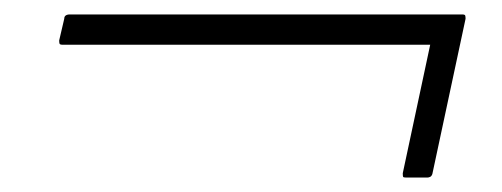

<svg xmlns="http://www.w3.org/2000/svg" viewBox="-20 -349 696 266"><path d="M543 -103Q539 -103 538.5 -104Q538 -105 538 -109L576 -287H67Q63 -287 62.5 -288.5Q62 -290 62 -293L69 -323Q69 -326 71 -327.5Q73 -329 77 -329H620Q624 -329 624.5 -327.5Q625 -326 625 -323L579 -108Q578 -105 576 -104Q574 -103 572 -103Z"/></svg>

Font: Glory Light
Style: Italic
Weight: 300
Italic angle: -12°
Version: Version 1.011